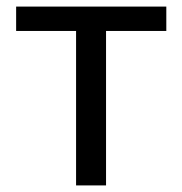

<svg xmlns="http://www.w3.org/2000/svg" viewBox="-20 -563 553 583"><path d="M211 0H302V-469H485V-543H29V-469H211Z"/></svg>

Font: Squished Noto Sans CJK JP Regular
Style: Regular
Weight: 400
Designer: Ryoko NISHIZUKA (kana & ideographs); Paul D. Hunt (Latin, Greek & Cyrillic); Wenlong ZHANG (bopomofo); Sandoll Communica
Foundry: Adobe Systems Incorporated
Version: Version 1.004;PS 1.004;hotconv 1.0.82;makeotf.lib2.5.63406